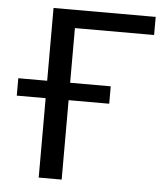

<svg xmlns="http://www.w3.org/2000/svg" viewBox="-52 -762 692 808"><g transform="rotate(5 294.5 -358.0)"><path d="M238.5 -640V-409H410V-335.5H238.5V0H141.5V-335.5H19.5V-409H141.5V-716.5H573V-640Z"/></g></svg>

Font: Lato 2
Style: Regular
Weight: 400
Designer: Lukasz Dziedzic with Adam Twardoch and Botio Nikoltchev
Foundry: tyPoland Lukasz Dziedzic
Version: Version 2.015; 2015-08-06; http://www.latofonts.com/